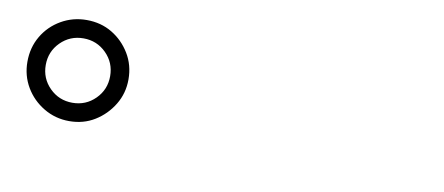

<svg xmlns="http://www.w3.org/2000/svg" viewBox="-37 -962 1074 464"><g transform="rotate(10 500.0 -730.0)"><path d="M146 -606Q112 -606 83.5 -623Q55 -640 38.5 -668Q22 -696 22 -730Q22 -765 38.5 -793Q55 -821 83.5 -837.5Q112 -854 146 -854Q181 -854 208.5 -837.5Q236 -821 253 -793Q270 -765 270 -730Q270 -696 253 -668Q236 -640 208.5 -623Q181 -606 146 -606ZM146 -651Q179 -651 202 -674Q225 -697 225 -730Q225 -763 202 -786Q179 -809 146 -809Q113 -809 90 -786Q67 -763 67 -730Q67 -697 90 -674Q113 -651 146 -651Z"/></g></svg>

Font: Noto Serif SC ExtraLight ExtraBold
Style: Regular
Weight: 800
Version: Version 2.002-H1;hotconv 1.1.0;makeotfexe 2.6.0